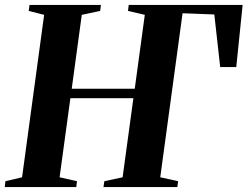

<svg xmlns="http://www.w3.org/2000/svg" viewBox="-30 -763 1010 783"><path d="M-10.5 0 -8 -24 60 -40 150 -702.5 87 -718.5 90.5 -743H381.5L378.5 -718.5L303.5 -702.5L262.5 -401H519.5L560.5 -702.5L492 -718.5L495 -743H959.5L933.5 -489.5H868L844 -704L714.5 -709L623.5 -40L696.5 -24L693 0H392L395.5 -24L470 -40L514 -362.5H257L213 -40L284 -24L281 0Z"/></svg>

Font: Merriweather 120pt
Style: Bold Italic
Weight: 700
Italic angle: -7.8°
Version: Version 2.101